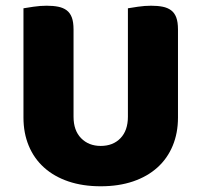

<svg xmlns="http://www.w3.org/2000/svg" viewBox="-20 -635 704 671"><path d="M602 -224Q602 -170 583.5 -125.5Q565 -81 530 -49.5Q495 -18 445 -1Q395 16 332 16Q269 16 219 -1Q169 -18 134 -49.5Q99 -81 80.5 -125.5Q62 -170 62 -224V-606Q73 -608 97 -611.5Q121 -615 143 -615Q166 -615 183.5 -611.5Q201 -608 213 -599Q225 -590 231 -574Q237 -558 237 -532V-227Q237 -179 263.5 -152Q290 -125 332 -125Q375 -125 401 -152Q427 -179 427 -227V-606Q438 -608 462 -611.5Q486 -615 508 -615Q531 -615 548.5 -611.5Q566 -608 578 -599Q590 -590 596 -574Q602 -558 602 -532Z"/></svg>

Font: Baloo Bhai
Style: Regular
Weight: 400
Designer: Supriya Tembe, Noopur Datye and Ek Type
Foundry: Ek Type
Version: Version 1.443;PS 1.000;hotconv 16.6.51;makeotf.lib2.5.65220;